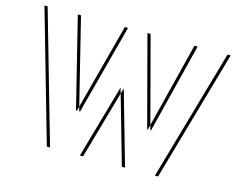

<svg xmlns="http://www.w3.org/2000/svg" viewBox="-110 -996 1459 1167"><g transform="rotate(15 619.5 -412.5)"><path d="M741.5 0H949.5L1185.5 -825H977.5L835.5 -259H831.5L681.5 -825H539.5L389.5 -259H383.5L243.5 -825H33.5L269.5 0H477.5L609.5 -463ZM761.5 0 629.5 -463 497.5 0H289.5L53.5 -825H263.5L403.5 -259H409.5L559.5 -825H701.5L851.5 -259H855.5L997.5 -825H1205.5L969.5 0Z"/></g></svg>

Font: Hussar Plate
Style: Regular
Weight: 700
Foundry: Cannot Into Space Fonts
Version: Version 0.798247